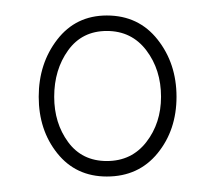

<svg xmlns="http://www.w3.org/2000/svg" viewBox="-20 -748 278 248"><path d="M118 -520Q78 -520 54 -550Q30 -580 30 -623Q30 -666 54 -697Q78 -728 118 -728Q159 -728 183.5 -697Q208 -666 208 -623Q208 -580 183.5 -550Q159 -520 118 -520ZM118 -540Q150 -540 169 -564.5Q188 -589 188 -623Q188 -658 169 -683Q150 -708 118 -708Q86 -708 68 -683Q50 -658 50 -623Q50 -589 68 -564.5Q86 -540 118 -540Z"/></svg>

Font: Georama Thin
Style: Regular
Weight: 100
Designer: Jean-Baptiste Levee
Foundry: Production Type
Version: Version 1.000